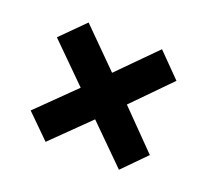

<svg xmlns="http://www.w3.org/2000/svg" viewBox="-71 -513 543 504"><g transform="rotate(20 200.5 -261.0)"><path d="M305 -93 201 -196 99 -96 34 -160 137 -261 33 -364 98 -429 201 -326 303 -429 367 -364 266 -261 368 -157Z"/></g></svg>

Font: Alumni Sans ExtraBold
Style: Regular
Weight: 800
Designer: Robert E. Leuschke
Foundry: Robert E. Leuschke
Version: Version 1.018